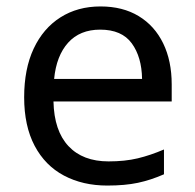

<svg xmlns="http://www.w3.org/2000/svg" viewBox="-20 -566 604 596"><path d="M292 -546Q361 -546 410.5 -516Q460 -486 486.5 -431.5Q513 -377 513 -304V-251H146Q148 -160 192.5 -112.5Q237 -65 317 -65Q368 -65 407.5 -74.5Q447 -84 489 -102V-25Q448 -7 408 1.5Q368 10 313 10Q237 10 178.5 -21Q120 -52 87.5 -113.5Q55 -175 55 -264Q55 -352 84.5 -415Q114 -478 167.5 -512Q221 -546 292 -546ZM291 -474Q228 -474 191.5 -433.5Q155 -393 148 -321H421Q420 -389 389 -431.5Q358 -474 291 -474Z"/></svg>

Font: Noto Sans Khojki
Style: Regular
Weight: 400
Designer: Monotype Design Team
Foundry: Monotype Imaging Inc.
Version: Version 2.003; ttfautohint (v1.8.4.7-5d5b)